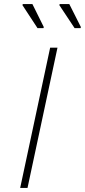

<svg xmlns="http://www.w3.org/2000/svg" viewBox="-20 -922 417 942"><path d="M79 0 226 -688H262L115 0ZM193 -784H164L90 -897L92 -902H139L195 -789ZM375 -784H346L271 -897L273 -902H320L377 -789Z"/></svg>

Font: Saira Expanded Thin
Style: Italic
Weight: 250
Width: 7
Italic angle: -12°
Designer: Hector Gatti with collaboration of the Omnibus-Type team
Foundry: Omnibus-Type
Version: Version 1.101